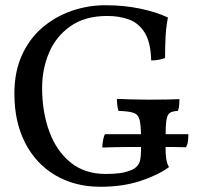

<svg xmlns="http://www.w3.org/2000/svg" viewBox="-20 -705 771 734"><path d="M371 -141Q371 -152 374 -168.5Q377 -185 381 -192H518H556H700Q700 -177 698.5 -165Q697 -153 691 -142Q665 -143 644 -143Q623 -143 601.5 -143Q580 -143 554 -143H517Q493 -143 472 -143Q451 -143 427.5 -142.5Q404 -142 371 -141ZM364 9Q266 9 191.5 -35Q117 -79 76 -159Q35 -239 35 -347Q35 -431 64 -494.5Q93 -558 142.5 -600Q192 -642 254 -663.5Q316 -685 382 -685Q454 -685 516 -672Q578 -659 622 -638Q615 -603 613 -565Q611 -527 611 -483Q599 -479 586.5 -476.5Q574 -474 558 -474Q556 -544 533 -580.5Q510 -617 473 -630.5Q436 -644 390 -644Q305 -644 249.5 -605Q194 -566 167.5 -503.5Q141 -441 141 -369Q141 -278 168 -203.5Q195 -129 249 -84.5Q303 -40 384 -40Q414 -40 437.5 -43Q461 -46 485 -56Q502 -64 510.5 -78.5Q519 -93 519 -131V-181Q519 -227 513.5 -247.5Q508 -268 489.5 -274Q471 -280 433 -281Q430 -289 428.5 -302Q427 -315 427 -327Q446 -326 482 -325Q518 -324 549 -324Q580 -324 615 -324.5Q650 -325 666 -326Q666 -317 665 -304Q664 -291 660 -281Q640 -280 630 -274Q620 -268 616.5 -247Q613 -226 613 -181V-136Q613 -115 615.5 -98Q618 -81 626 -66Q583 -35 516 -13Q449 9 364 9Z"/></svg>

Font: Vollkorn
Style: Regular
Weight: 400
Designer: Friedrich Althausen
Foundry: Friedrich Althausen
Version: Version 5.001